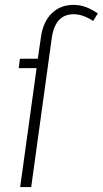

<svg xmlns="http://www.w3.org/2000/svg" viewBox="-20 -761 418 781"><path d="M279.8 -741.2Q328.6 -741.2 377.9 -706.1L358.9 -675.8Q316.9 -703.1 279.8 -703.1Q205.1 -703.1 190.9 -608.9L106.9 0H62L128.9 -483.9H56.2L61 -522H133.8L147 -612.8Q156.2 -673.8 191.2 -707.5Q226.1 -741.2 279.8 -741.2Z"/></svg>

Font: Fira Sans Compressed ExtraLight
Style: Italic
Weight: 250
Width: 3
Italic angle: -8°
Designer: Carrois Corporate & Edenspiekermann AG
Foundry: Carrois Corporate GbR & Edenspiekermann AG
Version: Version 4.203;PS 004.203;hotconv 1.0.88;makeotf.lib2.5.64775